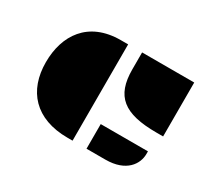

<svg xmlns="http://www.w3.org/2000/svg" viewBox="-102 -679 952 860"><g transform="rotate(30 374.5 -249.0)"><path d="M415.5 -410.6C415.5 -272 481.9 -219.2 650.4 -219.2H685.1V-498H415.5ZM64 -245.1C64 -98.6 149.4 0 317.9 0H343.3V-498H305.7C137.2 -498 64 -383.3 64 -245.1ZM415.5 0H513.2C620.6 0 659.7 -62 659.7 -113.8V-127.4H415.5Z"/></g></svg>

Font: Plaster
Style: Regular
Weight: 400
Designer: Eben Sorkin
Foundry: Eben Sorkin
Version: Version 1.007